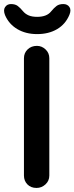

<svg xmlns="http://www.w3.org/2000/svg" viewBox="-43 -926 367 946"><path d="M200 -61Q200 -35 181 -17.5Q162 0 137 0Q109 0 92 -17.5Q75 -35 75 -61V-639Q75 -665 93 -682.5Q111 -700 139 -700Q163 -700 181.5 -682.5Q200 -665 200 -639ZM140 -758Q84 -758 42.5 -782.5Q1 -807 -18 -851Q-28 -876 -18 -891Q-8 -906 11 -906Q32 -906 44.5 -896.5Q57 -887 71 -870Q82 -857 98.5 -850Q115 -843 140 -843Q188 -843 209 -870Q223 -887 235.5 -896.5Q248 -906 269 -906Q289 -906 299 -891.5Q309 -877 299 -853Q280 -807 238.5 -782.5Q197 -758 140 -758Z"/></svg>

Font: Quicksand Light
Style: Bold
Weight: 700
Version: Version 3.004